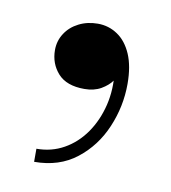

<svg xmlns="http://www.w3.org/2000/svg" viewBox="-44 -148 302 340"><g transform="rotate(10 107.0 22.0)"><path d="M38 152.5V129Q65 129 87.2 116.5Q109.5 104 125 81.8Q140.5 59.5 147.5 30.8Q154.5 2 150.5 -31H158Q159 -23.5 152.2 -14Q145.5 -4.5 133 2.8Q120.5 10 103 10Q71 10 55.5 -7.2Q40 -24.5 40 -49Q40 -65.5 48.8 -79Q57.5 -92.5 72.8 -100.2Q88 -108 107 -108Q126.5 -108 142.5 -97.2Q158.5 -86.5 167.8 -65Q177 -43.5 177 -12Q177 28.5 161 66.2Q145 104 114 128.2Q83 152.5 38 152.5Z"/></g></svg>

Font: BodoniModa 10 Custom
Style: Regular
Weight: 400
Designer: Owen Earl
Foundry: indestructible type
Version: Version 2.005